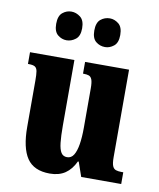

<svg xmlns="http://www.w3.org/2000/svg" viewBox="-85 -825 748 903"><g transform="rotate(10 288.5 -374.0)"><path d="M214 10Q138 10 105 -39Q72 -88 72 -188V-409Q72 -438 69.5 -453Q67 -468 58 -474Q49 -480 27 -480H24V-536H236V-222Q236 -173 239.5 -141.5Q243 -110 252.5 -95Q262 -80 281 -80Q301 -80 312.5 -98.5Q324 -117 329.5 -150.5Q335 -184 335 -230V-418Q335 -447 330 -460Q325 -473 315 -476.5Q305 -480 290 -480H287V-536H497V-118Q497 -89 502.5 -76Q508 -63 519 -59.5Q530 -56 544 -56H554V0H363L339 -69H335Q317 -30 287.5 -10Q258 10 214 10ZM367 -621Q342 -621 323 -636.5Q304 -652 304 -689Q304 -727 323 -742.5Q342 -758 367 -758Q389 -758 408.5 -742.5Q428 -727 428 -689Q428 -652 408.5 -636.5Q389 -621 367 -621ZM183 -621Q160 -621 141 -636.5Q122 -652 122 -689Q122 -727 141 -742.5Q160 -758 183 -758Q206 -758 226 -742.5Q246 -727 246 -689Q246 -652 226 -636.5Q206 -621 183 -621Z"/></g></svg>

Font: Noto Serif Khmer ExtraCondensed Black
Style: Regular
Weight: 900
Width: 2
Designer: Danh Hong and the Monotype Design Team
Foundry: Monotype Imaging Inc.
Version: Version 2.004